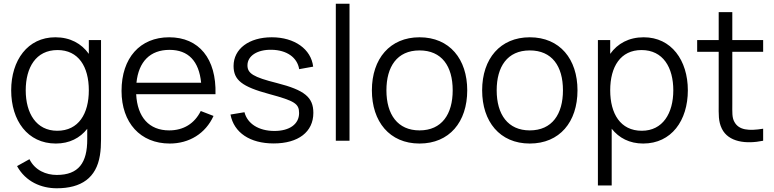

<svg xmlns="http://www.w3.org/2000/svg" viewBox="-20 -755 4150 1030"><path d="M279.5 15C352.5 15 409 -14.5 448 -64V-8.5C448.5 118.5 401.5 183.5 284.5 183.5C227.5 183.5 167.5 159 138 99L71.5 136C117.5 220 201.5 255 284.5 255C416.5 255 496.5 199 516 78.5C520.5 51 522 23.5 522 -7.5V-540H456.5V-466C417 -521.5 356.5 -555 276.5 -555C128.5 -555 40 -431.5 40 -270.5C40 -108.5 128 15 279.5 15ZM287 -53.5C174.5 -53.5 118 -147.5 118 -270.5C118 -392.5 172.5 -486.5 288.5 -486.5C401 -486.5 456.5 -397.5 456.5 -270.5C456.5 -145.5 402 -53.5 287 -53.5Z M890.5 15C995 15 1082.5 -38.5 1125.5 -133L1057 -159.5C1023.5 -92 964.5 -55.5 887.5 -55.5C780 -55.5 717 -126 710.5 -249.5H1136C1141.5 -440 1047.5 -555 887.5 -555C731.5 -555 632 -444.5 632 -267.5C632 -96.5 733 15 890.5 15ZM889.5 -487.5C990 -487.5 1047.5 -427.5 1059 -311H712C723.5 -424.5 785.5 -487.5 889.5 -487.5Z M1448 14.5C1580.5 14.5 1661 -47.5 1661 -149.5C1661 -233 1614.5 -271.5 1465.5 -309.5C1338 -341.5 1307.5 -361.5 1307.5 -404.5C1307.5 -455.5 1360.5 -489.5 1437 -488C1518 -486.5 1574.5 -447.5 1585 -384L1660 -397.5C1649 -491.5 1560 -555 1438 -555C1316 -555 1233 -493 1233 -401C1233 -325.5 1278 -290 1424.5 -250.5C1561.5 -213.5 1584.5 -198.5 1584.5 -148.5C1584.5 -89.5 1534 -52.5 1452 -52.5C1368 -52.5 1307 -91.5 1291.5 -153L1216.5 -140.5C1235 -43 1321.5 14.5 1448 14.5Z M1781.5 0H1855V-735H1781.5Z M2230.5 15C2390.5 15 2486.5 -100.5 2486.5 -270.5C2486.5 -437.5 2392.5 -555 2230.5 -555C2072.5 -555 1975 -440.5 1975 -270.5C1975 -103 2069.5 15 2230.5 15ZM2230.5 -55.5C2113.5 -55.5 2053 -140.5 2053 -270.5C2053 -396.5 2109.5 -484.5 2230.5 -484.5C2349.5 -484.5 2408.5 -400.5 2408.5 -270.5C2408.5 -143 2350.5 -55.5 2230.5 -55.5Z M2822 15C2982 15 3078 -100.5 3078 -270.5C3078 -437.5 2984 -555 2822 -555C2664 -555 2566.5 -440.5 2566.5 -270.5C2566.5 -103 2661 15 2822 15ZM2822 -55.5C2705 -55.5 2644.5 -140.5 2644.5 -270.5C2644.5 -396.5 2701 -484.5 2822 -484.5C2941 -484.5 3000 -400.5 3000 -270.5C3000 -143 2942 -55.5 2822 -55.5Z M3187.5 240H3261.5V-64.5C3300.5 -15 3357 15 3430.5 15C3582 15 3670 -108.5 3670 -270.5C3670 -431.5 3581.5 -555 3433.5 -555C3353.5 -555 3293 -521.5 3253.5 -466V-540H3187.5ZM3423 -53.5C3308 -53.5 3253.5 -145.5 3253.5 -270.5C3253.5 -397.5 3309 -486.5 3421.5 -486.5C3537.5 -486.5 3592 -392.5 3592 -270.5C3592 -147.5 3535.5 -53.5 3423 -53.5Z M4074 0V-64.5C3996.5 -52 3943.5 -56.5 3919.5 -101.5C3906.5 -124.5 3908.5 -153 3908.5 -198.5V-477H4074V-540H3908.5V-690H3835.5V-540H3720V-477H3835.5V-195.5C3835.5 -142.5 3833 -104 3852.5 -64.5C3888 7.5 3982.5 19 4074 0Z"/></svg>

Font: Hauora
Style: Regular
Weight: 400
Designer: Mikhail Sharanda
Foundry: WCYS & Co.
Version: Version 1.010